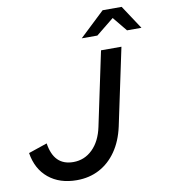

<svg xmlns="http://www.w3.org/2000/svg" viewBox="-98 -1009 974 1102"><g transform="rotate(-10 388.5 -457.5)"><path d="M261 10Q161 10 96.5 -43Q32 -96 17 -191L126 -228Q136 -162 169 -129Q202 -96 259 -96Q324 -96 371 -142Q418 -188 435 -269L526 -700H645L550 -251Q532 -169 491.5 -110.5Q451 -52 392.5 -21Q334 10 261 10ZM429 -787 575 -925H686L777 -787H693L624 -871L520 -787Z"/></g></svg>

Font: Red Hat Text SemiBold
Style: Italic
Weight: 600
Italic angle: -12°
Designer: Pentagram, MCKL
Foundry: Pentagram, MCKL
Version: Version 1.023